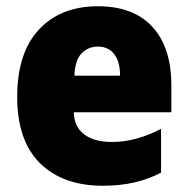

<svg xmlns="http://www.w3.org/2000/svg" viewBox="-20 -583 599 614"><path d="M309 11Q181 11 108 -61Q35 -133 35 -273Q35 -414 104.5 -488.5Q174 -563 293 -563Q407 -563 467.5 -497Q528 -431 528 -310V-224H216Q217 -178 249 -153.5Q281 -129 338 -129Q415 -129 495 -171V-31Q458 -11 411.5 0Q365 11 309 11ZM218 -341H364Q364 -385 345.5 -409.5Q327 -434 293 -434Q262 -434 241 -412.5Q220 -391 218 -341Z"/></svg>

Font: Noto Sans SemiCondensed Black
Style: Regular
Weight: 900
Width: 4
Designer: Monotype Design Team
Foundry: Monotype Imaging Inc.
Version: Version 2.013; ttfautohint (v1.8.4.7-5d5b)